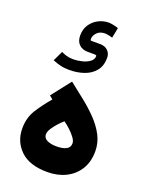

<svg xmlns="http://www.w3.org/2000/svg" viewBox="-162 -972 820 1053"><g transform="rotate(20 248.0 -445.0)"><path d="M287.1 -887.7Q295.4 -887.7 312.5 -884.5Q329.6 -881.3 342.8 -876L331.1 -816.4Q321.8 -819.3 308.8 -822Q295.9 -824.7 287.1 -824.7Q257.8 -824.7 241 -807.4Q224.1 -790 224.1 -771.5Q224.1 -763.7 225.6 -762.2Q227.1 -760.7 235.4 -760.7H280.3Q310.1 -760.7 326.7 -744.1Q343.3 -727.5 343.3 -702.6Q343.3 -656.2 319.6 -626.7Q295.9 -597.2 256.6 -583.3Q217.3 -569.3 170.4 -569.3Q140.6 -569.3 116.7 -575.2Q92.8 -581.1 72.3 -590.3L100.1 -648.9Q114.7 -641.6 131.1 -636.7Q147.5 -631.8 171.4 -631.8Q194.8 -631.8 220.9 -638.2Q247.1 -644.5 265.4 -658Q283.7 -671.4 283.7 -692.9Q283.7 -693.8 280.8 -695.6Q277.8 -697.3 268.6 -697.3H232.9Q200.2 -697.3 181.2 -715.8Q162.1 -734.4 162.1 -768.1Q162.1 -804.7 179.9 -831.5Q197.8 -858.4 226.3 -873Q254.9 -887.7 287.1 -887.7ZM138.7 -385.3 119.1 -402.3 207 -514.6Q250 -481 293.9 -446Q337.9 -411.1 375 -372.8Q412.1 -334.5 434.8 -291.3Q457.5 -248 457.5 -198.7Q457.5 -137.2 430.4 -93.3Q403.3 -49.3 356 -25.6Q308.6 -2 248 -2Q144 -2 91.1 -53Q38.1 -104 38.1 -180.7Q38.1 -243.2 67.9 -290.3Q97.7 -337.4 138.7 -385.3ZM325.2 -197.3Q325.2 -211.4 311.8 -229.7Q298.3 -248 279.1 -265.9Q259.8 -283.7 242.2 -295.9Q227.5 -283.2 210.9 -264.9Q194.3 -246.6 182.6 -227.8Q170.9 -209 170.9 -194.3Q170.9 -172.9 192.1 -162.1Q213.4 -151.4 247.6 -151.4Q284.7 -151.4 304.9 -162.4Q325.2 -173.3 325.2 -197.3Z"/></g></svg>

Font: Vazirmatn UI FD Black
Style: Regular
Weight: 900
Designer: Saber Rastikerdar
Foundry: Saber Rastikerdar
Version: Version 33.003